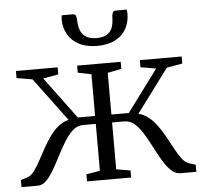

<svg xmlns="http://www.w3.org/2000/svg" viewBox="-54 -824 931 880"><g transform="rotate(-5 412.0 -384.0)"><path d="M9.5 0V-32.5L40 -42Q57.5 -47.5 72.2 -67.5Q87 -87.5 101.8 -115.2Q116.5 -143 133 -172.8Q149.5 -202.5 169.5 -229Q189.5 -255.5 214.8 -272.5Q240 -289.5 273.5 -291.5L270.5 -262.5L103 -487.5L30.5 -500V-532.5H222.5V-500L152 -487.5L294.5 -295.5H374V-487.5L312 -500V-532.5H512.5V-500L449 -487.5V-295.5H529L671.5 -487.5L600.5 -500V-532.5H793V-500L721 -487.5L553.5 -262.5L550.5 -291.5Q583.5 -289.5 608.8 -272.5Q634 -255.5 654 -229Q674 -202.5 690.2 -172.8Q706.5 -143 721.5 -115.2Q736.5 -87.5 751.5 -67.5Q766.5 -47.5 783.5 -42L814 -32.5V0H741.5Q717.5 0 698 -18.8Q678.5 -37.5 661 -67Q643.5 -96.5 626.5 -129.8Q609.5 -163 591.5 -192.5Q573.5 -222 552.8 -240.5Q532 -259 506.5 -259H449V-43.5L514 -32.5V0H311V-32.5L374 -43.5V-259H315Q289.5 -259 268.5 -240.5Q247.5 -222 229.2 -192.5Q211 -163 194 -129.8Q177 -96.5 160 -67Q143 -37.5 124.8 -18.8Q106.5 0 85 0ZM314 -768.5Q324 -768.5 327.2 -759Q330.5 -749.5 330.5 -737Q330.5 -714 337.8 -694.2Q345 -674.5 362.8 -662.5Q380.5 -650.5 412.5 -650.5Q444 -650.5 461.5 -662.5Q479 -674.5 485.5 -694.2Q492 -714 492 -737Q492 -749.5 495.5 -759Q499 -768.5 509 -768.5H561Q561.5 -763.5 562 -758.5Q562.5 -753.5 562.5 -748.5Q562.5 -711 545.8 -680.5Q529 -650 495.2 -632.2Q461.5 -614.5 412 -614.5Q363 -614.5 329 -632.2Q295 -650 277.5 -680.5Q260 -711 260 -748.5Q260 -753.5 260.5 -758.5Q261 -763.5 261.5 -768.5Z"/></g></svg>

Font: Merriweather 72pt Light
Style: Regular
Weight: 300
Version: Version 2.100